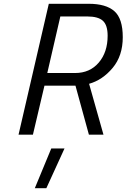

<svg xmlns="http://www.w3.org/2000/svg" viewBox="-20 -712 669 1015"><path d="M164 283 251 73H321L225 283ZM449 -692Q540 -692 584.5 -653Q629 -614 629 -515.5Q629 -417 575.5 -353Q522 -289 451 -269L527 0H450L379 -259H215L154 0H78L238 -692ZM549 -523Q549 -579 524 -602Q499 -625 441 -625H299L230 -326H377Q455 -326 502 -381Q549 -436 549 -523Z"/></svg>

Font: TitilliumWebItalic
Style: Italic
Weight: 400
Italic angle: -13°
Version: Version 1.001;PS 57.000;hotconv 1.0.70;makeotf.lib2.5.55311